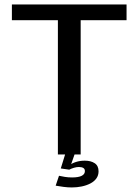

<svg xmlns="http://www.w3.org/2000/svg" viewBox="-20 -695 626 864"><path d="M240.5 0H343V-604H549.5V-675H33.5V-604H240.5ZM303.5 148.5Q326.5 148.5 348 144Q369.5 139.5 386.8 130.5Q404 121.5 413.8 107.8Q423.5 94 423.5 76Q423.5 51 406.2 39.5Q389 28 361.5 28Q340 28 321.5 34Q303 40 293.5 48.5L291.5 68.5Q301 63.5 312.8 60Q324.5 56.5 335 56.5Q347.5 56.5 354.8 60.8Q362 65 362 75Q362 89 347.5 96.2Q333 103.5 304.5 103.5Q287 103.5 271.8 101Q256.5 98.5 245.5 96L230.5 140.5Q247.5 143.5 266.2 146Q285 148.5 303.5 148.5ZM291.5 68.5 315.5 0H273L253.5 63Z"/></svg>

Font: Anybody Thin
Style: Regular
Weight: 400
Version: Version 1.113;gftools[0.9.25]